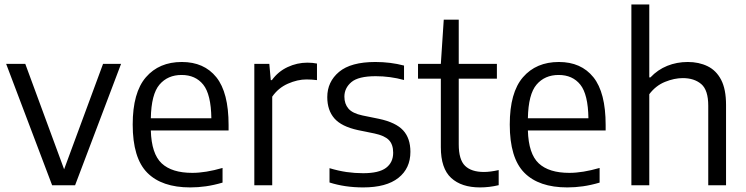

<svg xmlns="http://www.w3.org/2000/svg" viewBox="-20 -828 3334 858"><path d="M213 0 7.5 -542.5H93L266.5 -71.5L440.5 -542.5H521L315.5 0Z M830 9.5Q703 9.5 638 -56.2Q573 -122 573 -271.5Q573 -414.5 632 -482.8Q691 -551 792.5 -551Q892 -551 946.8 -482.8Q1001.5 -414.5 1001.5 -269.5V-245H654Q657 -140.5 702.5 -98Q748 -55.5 839.5 -55.5Q898.5 -55.5 974.5 -77.5V-12Q935.5 -0.5 900.2 4.5Q865 9.5 830 9.5ZM791.5 -493Q729.5 -493 692.8 -450Q656 -407 654 -299.5H924.5Q923 -406.5 888.2 -449.8Q853.5 -493 791.5 -493Z M1116.5 0V-542.5H1183.5L1190 -470H1195Q1223 -508.5 1265.2 -528.2Q1307.5 -548 1353.5 -548Q1376.5 -548 1396.5 -544V-470Q1385 -471.5 1373.5 -472.2Q1362 -473 1349.5 -473Q1309.5 -473 1266.5 -454Q1223.5 -435 1196.5 -396V0Z M1603 9.5Q1521 9.5 1452.5 -12.5V-76.5Q1492.5 -64.5 1529 -59.2Q1565.5 -54 1603 -54Q1673.5 -54 1705.2 -78Q1737 -102 1737 -145.5Q1737 -182.5 1717.8 -202.2Q1698.5 -222 1653.5 -231.5L1580 -246.5Q1506 -262.5 1474.2 -299Q1442.5 -335.5 1442.5 -394Q1442.5 -462.5 1495.2 -506.8Q1548 -551 1657.5 -551Q1725 -551 1785.5 -535V-470.5Q1723.5 -487.5 1659 -487.5Q1581.5 -487.5 1550.2 -461Q1519 -434.5 1519 -396Q1519 -364 1537 -342.8Q1555 -321.5 1600 -312L1673.5 -297Q1748.5 -281 1781.2 -245.8Q1814 -210.5 1814 -149.5Q1814 -75.5 1760.2 -33Q1706.5 9.5 1603 9.5Z M2125 9.5Q2042 9.5 1996 -33Q1950 -75.5 1950 -170V-476.5H1848V-542.5H1950L1963 -740H2030V-542.5H2200.5V-476.5H2030V-183Q2030 -114.5 2058.2 -87Q2086.5 -59.5 2142.5 -59.5Q2170.5 -59.5 2208.5 -68V-0.5Q2167 9.5 2125 9.5Z M2515 9.5Q2388 9.5 2323 -56.2Q2258 -122 2258 -271.5Q2258 -414.5 2317 -482.8Q2376 -551 2477.5 -551Q2577 -551 2631.8 -482.8Q2686.5 -414.5 2686.5 -269.5V-245H2339Q2342 -140.5 2387.5 -98Q2433 -55.5 2524.5 -55.5Q2583.5 -55.5 2659.5 -77.5V-12Q2620.5 -0.5 2585.2 4.5Q2550 9.5 2515 9.5ZM2476.5 -493Q2414.5 -493 2377.8 -450Q2341 -407 2339 -299.5H2609.5Q2608 -406.5 2573.2 -449.8Q2538.5 -493 2476.5 -493Z M2801.5 0V-808H2881.5V-482H2886.5Q2919 -516.5 2961.8 -533.8Q3004.5 -551 3053.5 -551Q3103 -551 3141.8 -532.2Q3180.5 -513.5 3202.5 -471.5Q3224.5 -429.5 3224.5 -359V0H3145V-355.5Q3145 -425.5 3113.8 -452.2Q3082.5 -479 3031 -479Q2993.5 -479 2952 -462.2Q2910.5 -445.5 2881.5 -407V0Z"/></svg>

Font: Encode Sans
Style: Regular
Weight: 400
Designer: Multiple Designers
Foundry: Impallari Type
Version: Version 3.002; ttfautohint (v1.8.3) -l 8 -r 50 -G 200 -x 14 